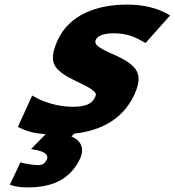

<svg xmlns="http://www.w3.org/2000/svg" viewBox="-20 -576 761 836"><path d="M303 6C419 -7 515 -56 565 -164C593 -224 587 -260 560 -287C545 -302 521 -318 483 -335C440 -353 415 -367 405 -376C395 -385 393 -393 397 -403C405 -419 428 -431 475 -431C537 -431 571 -413 608 -392L614 -389L721 -509L715 -512C666 -541 605 -556 533 -556C405 -556 283 -514 231 -401C203 -339 204 -302 231 -274C246 -259 268 -243 305 -226C330 -213 351 -204 366 -195C381 -186 390 -178 395 -172C399 -167 398 -160 392 -149C380 -125 354 -111 296 -111C230 -111 164 -134 129 -155L120 -160L58 -24L61 -22C94 -5 128 5 179 8L115 73L125 75C179 83 193 100 183 120C175 136 166 143 144 143C128 143 86 136 76 133L69 131L23 228L28 230C47 237 73 240 101 240C204 240 285 208 329 114C351 65 327 33 291 18Z"/></svg>

Font: Passageway
Style: BdSuIt
Weight: 700
Foundry: Ascender Corporation
Version: Version 1.11